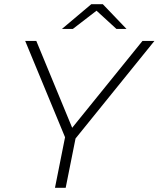

<svg xmlns="http://www.w3.org/2000/svg" viewBox="-20 -895 756 915"><path d="M242 0 290 -241 100 -700H153L324 -286L659 -700H716L340 -235L293 0ZM275 -757 415 -875H470L583 -757H535L440 -844L327 -757Z"/></svg>

Font: Montserrat Thin Light
Style: Italic
Weight: 300
Italic angle: -11.3°
Version: Version 9.000